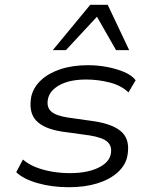

<svg xmlns="http://www.w3.org/2000/svg" viewBox="-20 -776 645 804"><path d="M268 8Q198 8 138 -9Q78 -26 48 -55L76 -108Q99 -88 131 -75.5Q163 -63 199.5 -57Q236 -51 273 -51Q344 -51 390.5 -73Q437 -95 444 -131Q450 -163 430.5 -181.5Q411 -200 355 -209L239 -225Q163 -237 131 -271.5Q99 -306 111 -372Q120 -410 151 -439.5Q182 -469 232.5 -486Q283 -503 349 -503Q389 -503 428.5 -495.5Q468 -488 500 -474.5Q532 -461 548 -440L518 -389Q488 -418 439.5 -430.5Q391 -443 341 -443Q272 -443 230 -420Q188 -397 181 -362Q174 -329 193 -310.5Q212 -292 263 -284L376 -268Q458 -255 492 -221Q526 -187 513 -121Q505 -83 472 -53.5Q439 -24 387 -8Q335 8 268 8ZM201 -566 358 -756H431L521 -566H466L386 -706L256 -566Z"/></svg>

Font: Nunito Sans 7pt SemiExpanded Light
Style: Italic
Weight: 300
Width: 6
Italic angle: -9°
Designer: Vernon Adams
Foundry: Vernon Adams
Version: Version 3.101;gftools[0.9.27]